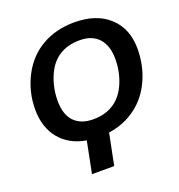

<svg xmlns="http://www.w3.org/2000/svg" viewBox="-157 -829 1092 1169"><g transform="rotate(-20 389.0 -245.0)"><path d="M453.1 -698.2Q596.2 -698.2 678.7 -622.3Q761.2 -546.4 761.2 -415.5Q761.2 -309.1 719.7 -216.6Q678.2 -124 601.8 -66.9Q525.4 -9.8 423.8 4.9L383.3 207.5H239.3L279.8 3.4Q170.9 -15.1 109.9 -89.8Q48.8 -164.6 48.8 -279.8Q48.8 -394.5 100.3 -493.9Q151.9 -593.3 243.2 -645.8Q334.5 -698.2 453.1 -698.2ZM446.3 -584.5Q367.2 -584.5 311.5 -547.9Q255.9 -511.2 225.6 -437.5Q195.3 -363.8 195.3 -283.7Q195.3 -193.4 239.3 -148.4Q283.2 -103.5 361.8 -103.5Q440.4 -103.5 496.1 -140.1Q551.8 -176.8 582.3 -249Q612.8 -321.3 612.8 -403.8Q612.8 -489.7 570.1 -537.1Q527.3 -584.5 446.3 -584.5Z"/></g></svg>

Font: Liberation Sans
Style: Bold Italic
Weight: 700
Italic angle: -12°
Designer: Steve Matteson
Foundry: Ascender Corporation
Version: Version 2.1.5